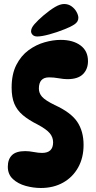

<svg xmlns="http://www.w3.org/2000/svg" viewBox="-20 -935 478 958"><path d="M184 3Q146 3 108 -7.5Q70 -18 44.5 -41.5Q19 -65 19 -103Q19 -140 39.5 -160.5Q60 -181 106 -181Q125 -181 148.5 -176.5Q172 -172 190 -172Q245 -172 245 -225Q245 -250 228.5 -270Q212 -290 169 -313Q123 -336 94 -360.5Q65 -385 51.5 -417.5Q38 -450 38 -498Q38 -565 61.5 -611Q85 -657 122.5 -684.5Q160 -712 202.5 -724Q245 -736 283 -736Q344 -736 381.5 -708.5Q419 -681 419 -630Q419 -590 394 -565Q369 -540 316 -540Q298 -540 273 -544.5Q248 -549 225 -549Q174 -549 174 -493Q174 -470 190 -452Q206 -434 253 -411Q334 -374 365.5 -327Q397 -280 397 -212Q397 -148 370 -99.5Q343 -51 295 -24Q247 3 184 3ZM135 -779Q135 -795 152 -814.5Q169 -834 197 -858Q229 -885 254.5 -900Q280 -915 300 -915Q321 -915 337 -903.5Q353 -892 362 -875.5Q371 -859 371 -846Q371 -826 351 -813Q331 -800 302 -789Q265 -774 226.5 -763.5Q188 -753 166 -753Q151 -753 143 -761Q135 -769 135 -779Z"/></svg>

Font: DynaPuff Condensed Medium
Style: Regular
Weight: 500
Width: 3
Designer: Toshi Omagari, Jennifer Daniel
Foundry: Google Fonts
Version: Version 2.000; ttfautohint (v1.8.4.7-5d5b)